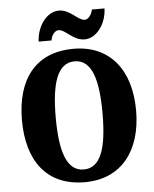

<svg xmlns="http://www.w3.org/2000/svg" viewBox="-62 -992 848 1054"><g transform="rotate(-5 362.5 -465.5)"><path d="M430 -771C493 -771 550 -842 553 -931H483C480 -904 458 -878 440 -878C403 -878 364 -941 302 -941C238 -941 181 -870 177 -781H248C251 -808 270 -834 291 -834C329 -834 366 -771 430 -771ZM363 10C565 10 677 -137 677 -358C677 -580 565 -725 364 -725C151 -725 48 -580 48 -359C48 -137 151 10 363 10ZM363 -60C269 -60 234 -170 234 -358C234 -546 269 -656 364 -656C458 -656 492 -546 492 -358C492 -170 458 -60 363 -60Z"/></g></svg>

Font: Noto Serif Bengali Condensed Black
Style: Regular
Weight: 900
Width: 3
Designer: Juan Bruce, Universal Thirst, Indian Type Foundry and the Monotype Design Team.
Foundry: Monotype Imaging Inc.
Version: Version 2.003